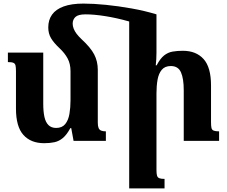

<svg xmlns="http://www.w3.org/2000/svg" viewBox="-20 -785 1265 1070"><path d="M249 -632Q249 -674 270 -703.5Q291 -733 334.5 -749Q378 -765 445 -765Q501 -765 570.5 -758Q640 -751 713 -738Q786 -725 852 -705L816 -621Q761 -648 695.5 -666.5Q630 -685 567 -695Q504 -705 457 -705Q416 -705 400.5 -690.5Q385 -676 385 -653Q385 -640 390.5 -625.5Q396 -611 407 -596.5Q418 -582 435 -566Q485 -520 505 -481.5Q525 -443 525 -396V-101Q525 -82 529.5 -71.5Q534 -61 544 -57Q554 -53 570 -53V0H390L377 -71H372Q352 -34 330.5 -16Q309 2 283.5 7.5Q258 13 226 13Q152 13 110.5 -33Q69 -79 69 -180V-388Q69 -409 66.5 -420Q64 -431 54.5 -435Q45 -439 24 -439V-492H221V-207Q221 -164 227.5 -134Q234 -104 250 -88Q266 -72 293 -72Q326 -72 343.5 -93.5Q361 -115 367 -150.5Q373 -186 373 -227V-388Q373 -429 357 -459Q341 -489 311 -517Q280 -546 264.5 -572Q249 -598 249 -632ZM1201 -53V0H1004V-282Q1004 -347 988.5 -382Q973 -417 932 -417Q899 -417 881.5 -396Q864 -375 858 -340.5Q852 -306 852 -265V163Q852 183 855 193.5Q858 204 867.5 208Q877 212 897 212V265H700V-705H852V-492Q852 -473 851 -456Q850 -439 848 -421H853Q873 -459 894.5 -476Q916 -493 942 -497.5Q968 -502 999 -502Q1073 -502 1114.5 -456Q1156 -410 1156 -309V-104Q1156 -83 1158.5 -72Q1161 -61 1171 -57Q1181 -53 1201 -53Z"/></svg>

Font: Noto Serif Armenian
Style: Regular
Weight: 400
Designer: Monotype Design Team
Foundry: Monotype Imaging Inc.
Version: Version 2.007